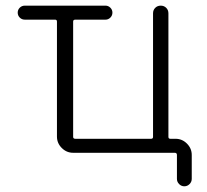

<svg xmlns="http://www.w3.org/2000/svg" viewBox="-20 -565 736 683"><path d="M68.4 -544.9H355.5Q365.2 -544.9 372.6 -537.6Q379.9 -530.3 379.9 -520Q379.9 -509.8 372.6 -502.4Q365.2 -495.1 355.5 -495.1H248Q240.2 -495.1 240.2 -488.3V-78.1Q240.2 -71.3 248 -71.3H517.6Q524.4 -71.3 524.4 -78.1V-517.6Q524.4 -529.3 532.2 -537.1Q540 -544.9 551.8 -544.9Q563.5 -544.9 571.3 -537.1Q579.1 -529.3 579.1 -517.6V-78.1Q579.1 -71.3 585.9 -71.3H604.5Q627.9 -71.3 645 -54.2Q662.1 -37.1 662.1 -13.7V71.3Q662.1 82 654.3 89.8Q646.5 97.7 635.7 97.7Q625 97.7 617.2 89.8Q609.4 82 609.4 71.3V-13.7Q609.4 -21.5 601.6 -21.5H240.2Q216.8 -21.5 199.7 -38.6Q182.6 -55.7 182.6 -79.1V-488.3Q182.6 -495.1 175.8 -495.1H68.4Q57.6 -495.1 50.3 -502.4Q43 -509.8 43 -520Q43 -530.3 50.3 -537.6Q57.6 -544.9 68.4 -544.9Z"/></svg>

Font: Gen Jyuu Gothic Light
Style: Regular
Weight: 200
Designer: [Source Han Sans]
Ryoko NISHIZUKA  (kana & ideographs); Paul D. Hunt (Latin, Greek & Cyrillic); Wenlong ZHANG  (bopomofo
Version: Version 1.002.20150607